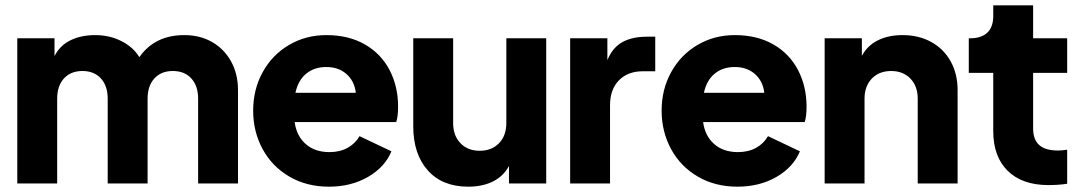

<svg xmlns="http://www.w3.org/2000/svg" viewBox="-20 -690 4056 722"><path d="M45 -546H185V-479Q205 -519 245 -538.5Q285 -558 338 -558Q392 -558 436.5 -535.5Q481 -513 504 -475Q562 -558 673 -558Q732 -558 777.5 -532Q823 -506 849 -459Q875 -412 875 -351V0H725V-319Q725 -367 699.5 -395Q674 -423 630 -423Q586 -423 560.5 -395Q535 -367 535 -319V0H385V-319Q385 -367 359.5 -395Q334 -423 290 -423Q246 -423 220.5 -395Q195 -367 195 -319V0H45Z M932 -274Q932 -354 968 -419Q1004 -484 1067 -521Q1130 -558 1207 -558Q1291 -558 1352 -523Q1413 -488 1445 -426.5Q1477 -365 1477 -289Q1477 -252 1470 -231H1088Q1095 -179 1129.5 -148.5Q1164 -118 1219 -118Q1258 -118 1287 -134Q1316 -150 1332 -178L1452 -121Q1427 -61 1363.5 -24.5Q1300 12 1217 12Q1133 12 1068 -26Q1003 -64 967.5 -129.5Q932 -195 932 -274ZM1318 -341Q1313 -385 1283 -411.5Q1253 -438 1207 -438Q1162 -438 1131.5 -413Q1101 -388 1091 -341Z M1534 -215V-546H1684V-227Q1684 -180 1711.5 -151.5Q1739 -123 1784 -123Q1829 -123 1856.5 -151.5Q1884 -180 1884 -227V-546H2034V0H1894V-66Q1873 -27 1833.5 -7.5Q1794 12 1741 12Q1643 12 1588.5 -49.5Q1534 -111 1534 -215Z M2124 -546H2264V-464Q2284 -512 2321 -532Q2358 -552 2412 -552H2444V-422H2397Q2341 -422 2307.5 -388Q2274 -354 2274 -294V0H2124Z M2468 -274Q2468 -354 2504 -419Q2540 -484 2603 -521Q2666 -558 2743 -558Q2827 -558 2888 -523Q2949 -488 2981 -426.5Q3013 -365 3013 -289Q3013 -252 3006 -231H2624Q2631 -179 2665.5 -148.5Q2700 -118 2755 -118Q2794 -118 2823 -134Q2852 -150 2868 -178L2988 -121Q2963 -61 2899.5 -24.5Q2836 12 2753 12Q2669 12 2604 -26Q2539 -64 2503.5 -129.5Q2468 -195 2468 -274ZM2854 -341Q2849 -385 2819 -411.5Q2789 -438 2743 -438Q2698 -438 2667.5 -413Q2637 -388 2627 -341Z M3081 -546H3221V-480Q3242 -519 3281.5 -538.5Q3321 -558 3374 -558Q3435 -558 3482 -532Q3529 -506 3555 -459Q3581 -412 3581 -351V0H3431V-319Q3431 -366 3403.5 -394.5Q3376 -423 3331 -423Q3286 -423 3258.5 -394.5Q3231 -366 3231 -319V0H3081Z M3715 -197V-416H3623V-546H3628Q3670 -546 3692.5 -567Q3715 -588 3715 -630V-670H3865V-546H3993V-416H3865V-207Q3865 -165 3888 -144.5Q3911 -124 3958 -124Q3972 -124 3993 -127V1Q3960 6 3923 6Q3824 6 3769.5 -47.5Q3715 -101 3715 -197Z"/></svg>

Font: BLUETTI 2.0
Style: Bold
Weight: 700
Designer: Stijn de Vries
Foundry: tokotype
Version: Version 2.005;October 31, 2023;FontCreator 14.0.0.2814 64-bi